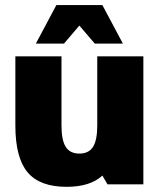

<svg xmlns="http://www.w3.org/2000/svg" viewBox="-20 -720 630 750"><path d="M399.9 0 379.9 -34.2Q332.5 9.8 240.2 9.8Q135.3 9.8 87.6 -47.1Q40 -104 40 -230V-500H220.2V-230Q220.2 -172.4 236.8 -146.2Q253.4 -120.1 290 -120.1Q326.7 -120.1 343.3 -146.2Q359.9 -172.4 359.9 -230V-500H540V0ZM379.9 -700.2 460 -549.8H350.1L290 -620.1L230 -549.8H120.1L200.2 -700.2Z"/></svg>

Font: Fivo Sans Heavy
Style: Regular
Weight: 900
Designer: Alexander Slobzheninov
Foundry: Alexander Slobzheninov
Version: 1.0